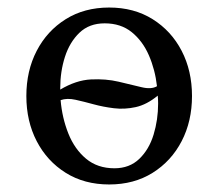

<svg xmlns="http://www.w3.org/2000/svg" viewBox="-20 -480 580 510"><path d="M270 10Q204 10 154.5 -21Q105 -52 77.5 -105Q50 -158 50 -225Q50 -292 77.5 -345Q105 -398 154.5 -429Q204 -460 270 -460Q336 -460 385.5 -429Q435 -398 462.5 -345Q490 -292 490 -225Q490 -158 462.5 -105Q435 -52 385.5 -21Q336 10 270 10ZM140 -246Q140 -246 140 -245.5Q140 -245 140 -242Q182 -267 221.5 -269Q261 -271 295 -263Q329 -255 355.5 -248.5Q382 -242 397 -251Q392 -295 375.5 -333Q359 -371 330 -394.5Q301 -418 258 -418Q217 -418 191 -393Q165 -368 152.5 -329Q140 -290 140 -246ZM284 -33Q324 -33 350 -58Q376 -83 388 -122.5Q400 -162 400 -205Q400 -216 399 -226Q370 -202 340.5 -195.5Q311 -189 282.5 -192.5Q254 -196 228.5 -203Q203 -210 180.5 -215Q158 -220 141 -214Q145 -167 161.5 -125.5Q178 -84 208.5 -58.5Q239 -33 284 -33Z"/></svg>

Font: Spectral
Style: Regular
Weight: 400
Designer: Jean-Baptiste Levee
Foundry: Production Type
Version: Version 2.001